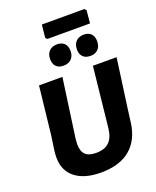

<svg xmlns="http://www.w3.org/2000/svg" viewBox="-180 -1106 993 1219"><g transform="rotate(-20 317.0 -496.0)"><path d="M542 -1002 553 -991 545 -904H257L246 -915L255 -1002ZM302 -851Q334 -851 351.5 -833Q369 -815 369 -783Q369 -749 349.5 -729Q330 -709 297 -709Q264 -709 246.5 -727Q229 -745 229 -777Q229 -811 248.5 -831Q268 -851 302 -851ZM483 -851Q514 -851 531.5 -833Q549 -815 549 -783Q549 -749 530 -729Q511 -709 478 -709Q445 -709 427.5 -727Q410 -745 410 -777Q410 -811 429.5 -831Q449 -851 483 -851ZM630 -645 585 -318 573 -226Q559 -112 487 -51Q415 10 288 10Q177 10 115 -38.5Q53 -87 53 -176Q53 -198 56 -223L70 -320L106 -645H264L208 -244Q206 -220 206 -211Q206 -163 229 -140.5Q252 -118 301 -118Q359 -118 389.5 -147.5Q420 -177 427 -240L470 -645Z"/></g></svg>

Font: Alegreya Sans SC ExtraBold
Style: Italic
Weight: 800
Italic angle: -7°
Designer: Juan Pablo del Peral
Foundry: Huerta Tipografica
Version: Version 2.007